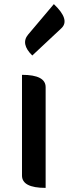

<svg xmlns="http://www.w3.org/2000/svg" viewBox="-20 -914 334 934"><path d="M202 0Q87 0 87 -60V-550Q202 -550 202 -490V0ZM137 -644Q79 -701 117 -746L242 -894Q322 -818 279 -777Z"/></svg>

Font: Swei Half Moon CJK TC
Style: Medium
Weight: 500
Version: Version 2.125